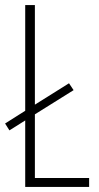

<svg xmlns="http://www.w3.org/2000/svg" viewBox="-20 -734 390 754"><path d="M79 0H330V-35H117V-285L269 -380L251 -407L117 -323V-714H79V-299L0 -249L17 -222L79 -261Z"/></svg>

Font: Noto Sans Thai ExtCond ExtLt
Style: Regular
Weight: 200
Width: 2
Designer: Monotype Design Team
Foundry: Monotype Imaging Inc.
Version: Version 2.002